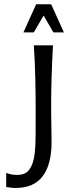

<svg xmlns="http://www.w3.org/2000/svg" viewBox="-20 -888 326 920"><path d="M9.8 -59.1Q14.6 -57.6 28.3 -53.7Q42 -49.8 63 -49.8Q78.1 -49.8 91.8 -54.2Q105.5 -58.6 116.2 -70.3Q127 -82 134.8 -102.5Q142.6 -123 146.5 -155.3Q150.4 -186.5 150.6 -237.3Q150.9 -288.1 150.9 -356.4Q150.9 -430.7 149.2 -510.7Q147.5 -590.8 142.1 -670.9H233.9Q231.4 -630.9 230 -592.3Q228.5 -553.7 227.3 -518.6Q226.1 -483.4 225.6 -452.9Q225.1 -422.4 225.1 -397.9Q225.1 -370.6 225.3 -341.3Q225.6 -312 226.1 -285.6Q226.6 -259.3 226.8 -238.5Q227.1 -217.8 227.1 -207.5Q227.1 -155.3 216.8 -114.3Q206.5 -73.2 185.5 -44.9Q164.6 -16.6 132.1 -2Q99.6 12.7 55.2 12.7Q41 12.7 27.6 10.7Q14.2 8.8 9.8 7.8ZM235.8 -732.9 189 -813.5 142.1 -732.9H92.3L153.3 -867.7H225.1L286.1 -732.9Z"/></svg>

Font: Crushed
Style: Regular
Weight: 400
Width: 3
Designer: Astigmatic (AOETI)
Foundry: Astigmatic (AOETI)
Version: Version 001.000